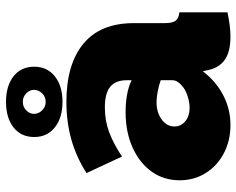

<svg xmlns="http://www.w3.org/2000/svg" viewBox="-94 -683 787 639"><g transform="rotate(-90 299.5 -363.5)"><path d="M19 -159Q19 -212 48 -252.5Q77 -293 128.5 -316Q180 -339 246 -339Q277 -339 304.5 -334Q332 -329 352 -319V-335Q352 -372 330.5 -390Q309 -408 261 -408Q217 -408 178.5 -393.5Q140 -379 98 -351L43 -469Q96 -503 154.5 -519.5Q213 -536 280 -536Q405 -536 473.5 -479.5Q542 -423 542 -312V-210Q542 -183 550 -172.5Q558 -162 578 -160V0Q555 5 534.5 7.5Q514 10 498 10Q447 10 420.5 -8.5Q394 -27 386 -63L382 -82Q347 -37 301 -13.5Q255 10 203 10Q151 10 109 -12Q67 -34 43 -72.5Q19 -111 19 -159ZM327 -146Q338 -154 345 -163.5Q352 -173 352 -183V-222Q336 -228 315.5 -232Q295 -236 279 -236Q245 -236 221.5 -219Q198 -202 198 -176Q198 -162 206 -150.5Q214 -139 228 -132.5Q242 -126 260 -126Q277 -126 295.5 -131.5Q314 -137 327 -146ZM163 -643Q163 -687 195 -712Q227 -737 280 -737Q333 -737 365 -712Q397 -687 397 -643Q397 -600 365 -574.5Q333 -549 280 -549Q227 -549 195 -574.5Q163 -600 163 -643ZM280 -681Q263 -681 251.5 -669.5Q240 -658 240 -644Q240 -629 251.5 -617Q263 -605 280 -605Q297 -605 308.5 -617Q320 -629 320 -644Q320 -658 308.5 -669.5Q297 -681 280 -681Z"/></g></svg>

Font: Raleway Thin Black
Style: Regular
Weight: 900
Version: Version 4.026